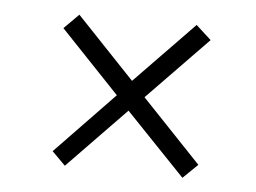

<svg xmlns="http://www.w3.org/2000/svg" viewBox="-36 -535 571 429"><g transform="rotate(5 250.0 -320.5)"><path d="M387 -149 254 -288 123 -153 93 -183 225 -320 93 -459 126 -492 256 -355 389 -492 423 -461 287 -321 420 -181Z"/></g></svg>

Font: Inconsolata Light
Style: Regular
Weight: 300
Designer: Raph Levien, Cyreal, Brenton Simpson
Foundry: Raph Levien, Cyreal, Google
Version: Version 3.001